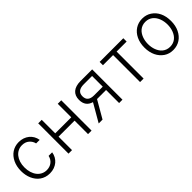

<svg xmlns="http://www.w3.org/2000/svg" viewBox="184 -1493 2444 2444"><g transform="rotate(-45 1406.5 -271.0)"><path d="M55.4 -270.2Q55.4 -351.9 85.9 -416.2Q101.2 -448.2 122.3 -473.5Q143.5 -498.9 170.1 -516.5Q196.7 -534.1 228.3 -543.5Q259.9 -552.9 295.5 -552.9Q336.6 -552.9 372.2 -540.7Q407.7 -528.4 435.2 -506.2Q462.7 -484 480.6 -452.8Q498.6 -421.5 504.3 -383.5H440.3Q430.4 -430 392.8 -462.7Q354.8 -495.4 296.5 -495.4Q257.5 -495.4 224.8 -479Q192.1 -462.7 168.7 -433.2Q145.2 -403.8 132.1 -362.7Q119 -321.7 119 -272.4Q119 -222.7 131.7 -181.1Q144.5 -139.6 167.8 -109.7Q191.1 -79.9 223.9 -63.2Q256.7 -46.5 296.5 -46.5Q323.5 -46.5 347.1 -54.2Q370.7 -61.8 389.7 -76.2Q408.7 -90.6 421.9 -111.5Q435 -132.5 440.7 -159.1H504.6Q499.3 -122.2 482.1 -90.9Q464.8 -59.7 437.7 -36.9Q410.5 -14.2 374.8 -1.4Q339.1 11.4 296.5 11.4Q257.1 11.4 223.9 0.9Q190.7 -9.6 163.9 -28.6Q137.1 -47.6 116.8 -73.7Q96.6 -99.8 82.9 -131Q69.2 -162.3 62.3 -197.6Q55.4 -233 55.4 -270.2Z M703.1 -545.5V-302.2H991.5V-545.5H1054.7V0H991.5V-242.5H703.1V0H639.9V-545.5Z M1183.2 0 1323.9 -243.3Q1217.7 -273.1 1217.7 -390.3Q1217.7 -427.6 1229.8 -456.5Q1241.8 -485.4 1264.9 -505.1Q1288 -524.9 1322.3 -535.2Q1356.5 -545.5 1400.6 -545.5H1611.2V0H1550.8V-234.7H1388.1L1252.5 0ZM1281.2 -390.3Q1281.2 -294.4 1393.8 -294.4H1550.8V-486.9H1400.6Q1281.2 -486.5 1281.2 -390.3Z M2171.9 -545.5V-485.8H1991.5V0H1928.3V-485.8H1745.7V-545.5Z M2277.3 -270.2Q2277.3 -353.7 2307.9 -417.6Q2323.2 -449.6 2344.6 -474.6Q2366.1 -499.6 2392.8 -517Q2419.4 -534.4 2450.8 -543.7Q2482.2 -552.9 2517.4 -552.9Q2588.4 -552.9 2642.4 -517Q2697.8 -480.5 2727.6 -418.3Q2757.5 -356.2 2757.5 -270.2Q2757.5 -187.1 2726.9 -123.9Q2711.6 -92.3 2690.3 -67.1Q2669 -41.9 2642.4 -24.5Q2615.8 -7.1 2584.3 2.1Q2552.9 11.4 2517.4 11.4Q2445.3 11.4 2392.8 -24.5Q2365.8 -43 2344.3 -68Q2322.8 -93 2307.9 -124.1Q2293 -155.2 2285.2 -191.9Q2277.3 -228.7 2277.3 -270.2ZM2340.9 -270.2Q2340.9 -243.3 2345.3 -216.3Q2349.8 -189.3 2359.2 -164.4Q2368.6 -139.6 2382.8 -118.1Q2397 -96.6 2416.7 -80.6Q2436.4 -64.6 2461.5 -55.6Q2486.5 -46.5 2517.4 -46.5Q2547.9 -46.5 2573 -55.4Q2598 -64.3 2617.5 -80.1Q2637.1 -95.9 2651.5 -117.2Q2665.8 -138.5 2675.2 -163.4Q2684.7 -188.2 2689.3 -215.6Q2693.9 -242.9 2693.9 -270.2Q2693.9 -297.2 2689.5 -324.2Q2685 -351.2 2675.8 -376.2Q2666.5 -401.3 2652.2 -422.9Q2637.8 -444.6 2618.3 -460.8Q2598.7 -476.9 2573.5 -486.2Q2548.3 -495.4 2517.4 -495.4Q2486.9 -495.4 2461.8 -486.3Q2436.8 -477.3 2417.3 -461.3Q2397.7 -445.3 2383.3 -423.8Q2369 -402.3 2359.6 -377.3Q2350.1 -352.3 2345.5 -324.9Q2340.9 -297.6 2340.9 -270.2Z"/></g></svg>

Font: Inter P Light
Style: Regular
Weight: 300
Designer: Rasmus Andersson
Foundry: rsms
Version: Version 3.018;git-588b23468